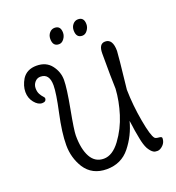

<svg xmlns="http://www.w3.org/2000/svg" viewBox="-168 -1086 1128 1234"><g transform="rotate(-20 396.5 -469.0)"><path d="M152 -690Q129 -690 113.5 -672Q98 -654 98 -630Q98 -606 107 -589.5Q116 -573 125 -564Q134 -555 134 -550Q134 -526 106 -526Q78 -526 53 -557Q28 -588 28 -630Q28 -672 54 -716Q86 -765 152 -765Q218 -765 253 -719.5Q288 -674 288 -618.5Q288 -563 262.5 -427.5Q237 -292 237 -256Q237 -163 267 -109Q297 -55 356.5 -55Q416 -55 468.5 -126Q521 -197 548 -283.5Q575 -370 580 -452Q577 -522 577 -694Q577 -760 620 -760Q672 -760 672 -677Q672 -657 646 -421Q648 -313 668 -202Q688 -91 707 -71Q713 -64 734 -62.5Q755 -61 755 -51Q755 -23 736 -4Q716 16 696.5 16Q677 16 670 10Q655 2 638 -26Q623 -54 614 -103.5Q605 -153 604 -158.5Q603 -164 599.5 -191.5Q596 -219 594 -227Q570 -134 510.5 -59.5Q451 15 351.5 15Q252 15 202 -62Q158 -133 158 -218.5Q158 -304 185.5 -430Q213 -556 213 -609Q213 -690 152 -690ZM345 -954Q386 -954 386 -906Q386 -884 371.5 -864.5Q357 -845 337 -845Q295 -845 295 -896Q295 -920 309.5 -937Q324 -954 345 -954ZM505 -954Q546 -954 546 -906Q546 -884 531.5 -864.5Q517 -845 497 -845Q455 -845 455 -896Q455 -920 469.5 -937Q484 -954 505 -954Z"/></g></svg>

Font: Delius Swash Caps
Style: Regular
Weight: 400
Designer: Natalia Raices
Foundry: Natalia Raices
Version: Version 1.002